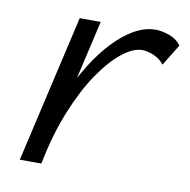

<svg xmlns="http://www.w3.org/2000/svg" viewBox="-56 -475 525 531"><g transform="rotate(10 206.0 -209.5)"><path d="M60.2 0Q89.9 -132.7 136.7 -226.5Q183.5 -320.2 237.1 -369.8Q290.7 -419.4 339.3 -419.4Q358.2 -419.4 379 -411.9Q399.9 -404.5 412.4 -387.5L375.5 -327.5Q363.8 -342.5 346.1 -350Q328.5 -357.5 313.6 -357.5Q288.5 -357.5 257.5 -333.1Q226.5 -308.7 195 -262.6Q163.5 -216.5 136.5 -150.1Q109.5 -83.8 93.1 0ZM32.5 0 127.7 -414.2H186.7L91.5 0Z"/></g></svg>

Font: Ysabeau
Style: Bold Italic
Weight: 700
Italic angle: -12°
Designer: Christian Thalmann (Catharsis Fonts)
Version: Version 2.002